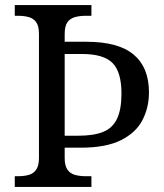

<svg xmlns="http://www.w3.org/2000/svg" viewBox="-20 -734 644 754"><path d="M38 0V-42H51Q74 -42 92.5 -47Q111 -52 122 -67.5Q133 -83 133 -114V-600Q133 -632 122 -647Q111 -662 92.5 -667Q74 -672 51 -672H38V-714H339V-672H316Q294 -672 275 -667Q256 -662 245 -647Q234 -632 234 -600V-570H319Q445 -570 505 -519.5Q565 -469 565 -371Q565 -312 539.5 -262.5Q514 -213 455 -183.5Q396 -154 297 -154H234V-114Q234 -83 245 -67.5Q256 -52 275 -47Q294 -42 316 -42H339V0ZM287 -201Q348 -201 385 -216Q422 -231 439.5 -267.5Q457 -304 457 -367Q457 -451 422 -486.5Q387 -522 302 -522H234V-201Z"/></svg>

Font: Noto Rashi Hebrew
Style: Regular
Weight: 400
Version: Version 1.006